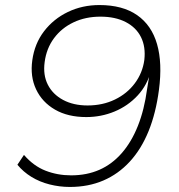

<svg xmlns="http://www.w3.org/2000/svg" viewBox="-20 -733 711 761"><path d="M257 8Q216 8 176.5 -2Q137 -12 104.5 -32Q72 -52 49 -80L75 -119Q113 -75 160.5 -56.5Q208 -38 262 -38Q324 -38 374 -60Q424 -82 462.5 -126Q501 -170 526.5 -234Q552 -298 563 -380L575 -454H579Q564 -396 525.5 -354.5Q487 -313 434 -291Q381 -269 322 -269Q249 -269 198 -298.5Q147 -328 123 -379Q99 -430 108 -494Q117 -560 154.5 -609Q192 -658 249 -685.5Q306 -713 374 -713Q466 -713 523.5 -673Q581 -633 602.5 -558Q624 -483 610 -377Q598 -285 569 -213.5Q540 -142 494.5 -92.5Q449 -43 389.5 -17.5Q330 8 257 8ZM327 -315Q387 -315 435.5 -338.5Q484 -362 514.5 -403Q545 -444 552 -495Q558 -547 539 -585.5Q520 -624 478.5 -645.5Q437 -667 378 -667Q319 -667 271.5 -644.5Q224 -622 194 -581.5Q164 -541 157 -487Q150 -436 169.5 -397.5Q189 -359 230 -337Q271 -315 327 -315Z"/></svg>

Font: Nunito Sans 10pt SemiExpanded ExtraLight
Style: Italic
Weight: 250
Width: 6
Italic angle: -9°
Designer: Vernon Adams
Foundry: Vernon Adams
Version: Version 3.101;gftools[0.9.27]